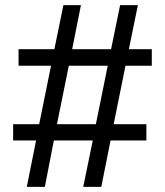

<svg xmlns="http://www.w3.org/2000/svg" viewBox="-20 -725 640 745"><path d="M84 0 120 -180H31V-243H132L178 -470H52V-534H191L226 -705H294L260 -534H411L446 -705H515L480 -534H569V-470H467L421 -243H548V-180H409L373 0H303L340 -180H189L154 0ZM201 -243H352L398 -470H247Z"/></svg>

Font: Mulish Medium
Style: Regular
Weight: 500
Designer: Vernon Adams
Foundry: Vernon Adams
Version: Version 3.603; ttfautohint (v1.8.3)